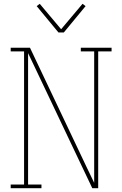

<svg xmlns="http://www.w3.org/2000/svg" viewBox="-20 -985 640 1005"><path d="M36 0V-19H106V-716H36V-735H137L434 -109L473 -28V-716H403V-735H564V-716H494V0H463L127 -707V-19H197V0ZM286 -815 172 -953 188 -965 300 -832 412 -965 428 -953 314 -815Z"/></svg>

Font: Iosevka Etoile Thin
Style: Regular
Weight: 100
Designer: Belleve Invis
Foundry: Belleve Invis
Version: Version 22.1.2; ttfautohint (v1.8.4)